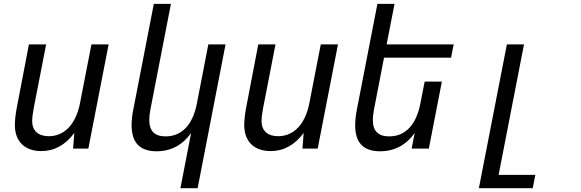

<svg xmlns="http://www.w3.org/2000/svg" viewBox="-20 -780 3050 1008"><path d="M196.8 13.2C264.6 13.2 322.8 -18.1 370.1 -82L363.8 0H443.8L550.3 -546.9H460L399.9 -237.8C377.9 -125.5 316.4 -64.9 235.8 -64.9C180.7 -64.9 148.9 -93.8 148.9 -144.5C148.9 -161.1 152.3 -187.5 156.2 -208L222.2 -546.9H131.8L66.9 -208C61 -176.8 58.1 -144 58.1 -123.5C58.1 -36.6 110.8 13.2 196.8 13.2Z M927.2 208H1017.6L1164.1 -546.9H1073.7L1013.7 -236.8C991.7 -123 933.1 -64 849.6 -64C790.5 -64 763.7 -92.8 763.7 -151.4C763.7 -167.5 766.1 -186 770 -207L877.4 -759.8H787.6L680.2 -207C673.8 -175.8 670.9 -147.5 670.9 -123C670.9 -31.7 713.4 14.2 802.2 14.2C877.9 14.2 939 -19 983.4 -82Z M1400.9 13.2C1468.8 13.2 1526.9 -18.1 1574.2 -82L1567.9 0H1647.9L1754.4 -546.9H1664.1L1604 -237.8C1582 -125.5 1520.5 -64.9 1439.9 -64.9C1384.8 -64.9 1353 -93.8 1353 -144.5C1353 -161.1 1356.4 -187.5 1360.4 -208L1426.3 -546.9H1335.9L1271 -208C1265.1 -176.8 1262.2 -144 1262.2 -123.5C1262.2 -36.6 1314.9 13.2 1400.9 13.2Z M1975.6 14.2C2051.3 14.2 2112.8 -19 2157.2 -82L2141.1 0H2231.4L2299.8 -351.6H2209.5L2187 -236.8C2165.5 -126.5 2109.9 -64 2022.9 -64C1965.3 -64 1937.5 -91.8 1937.5 -150.9C1937.5 -167.5 1939.9 -186 1943.8 -207L1996.1 -477.1H2348.1L2361.8 -546.9H2009.8L2051.3 -759.8H1961.4L1854 -207C1847.7 -175.3 1844.7 -147.5 1844.7 -122.6C1844.7 -31.2 1886.7 14.2 1975.6 14.2Z M2494.1 208H2776.9L2790.5 138.2H2597.7L2731 -546.9H2641.1Z"/></svg>

Font: Hack
Style: Oblique
Weight: 400
Italic angle: -12°
Monospace: yes
Designer: Christopher Simpkins
Foundry: Christopher Simpkins
Version: Version 2.010